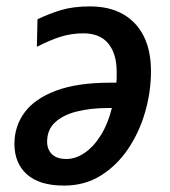

<svg xmlns="http://www.w3.org/2000/svg" viewBox="-20 -569 531 599"><path d="M180 10Q103 10 64 -25Q25 -60 25 -120Q25 -175 56.5 -218Q88 -261 154.5 -286Q221 -311 323 -311H343Q344 -320 344 -328.5Q344 -337 344 -345Q344 -401 318 -433Q292 -465 240 -465Q203 -465 169.5 -454.5Q136 -444 95 -423L97 -509Q135 -527 172 -538Q209 -549 261 -549Q321 -549 363.5 -525Q406 -501 428.5 -456Q451 -411 451 -347Q451 -282 432.5 -218.5Q414 -155 379 -103.5Q344 -52 294 -21Q244 10 180 10ZM187 -73Q216 -73 244 -92Q272 -111 294.5 -147Q317 -183 329 -232H317Q262 -232 219 -221Q176 -210 151.5 -187Q127 -164 127 -127Q127 -103 142 -88Q157 -73 187 -73Z"/></svg>

Font: Noto Sans Display Medium
Style: Italic
Weight: 500
Italic angle: -12°
Designer: Monotype Design Team
Foundry: Monotype Imaging Inc.
Version: Version 2.003